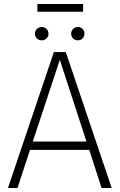

<svg xmlns="http://www.w3.org/2000/svg" viewBox="-20 -946 602 966"><path d="M398 -887V-926H168V-887ZM190 -810C170 -810 156 -795 156 -776C156 -758 170 -743 190 -743C210 -743 224 -758 224 -776C224 -795 210 -810 190 -810ZM372 -810C352 -810 338 -795 338 -776C338 -758 352 -743 372 -743C391 -743 405 -758 405 -776C405 -795 391 -810 372 -810ZM491 0H542L311 -684H251L20 0H68L131 -192H429ZM145 -234 281 -645 415 -234Z"/></svg>

Font: Fira Sans ExtraLight
Style: Regular
Weight: 200
Designer: bBox Type GmbH & Carrois Corporate GbR & Edenspiekermann AG
Foundry: bBox Type GmbH & Carrois Corporate GbR & Edenspiekermann AG
Version: Version 4.300;PS 004.300;hotconv 1.0.88;makeotf.lib2.5.64775